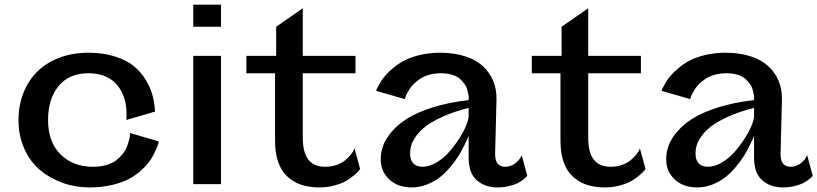

<svg xmlns="http://www.w3.org/2000/svg" viewBox="-20 -797 3538 831"><path d="M543 -221.2 667 -185.1Q666 -180.7 664.3 -173.6Q662.6 -166.5 653.6 -145.8Q644.5 -125 632.3 -106.2Q620.1 -87.4 596.2 -64.5Q572.3 -41.5 542.7 -24.9Q513.2 -8.3 467.5 2.9Q421.9 14.2 368.2 14.2Q306.6 14.2 251.5 -5.4Q196.3 -24.9 153.3 -61Q110.4 -97.2 85.2 -153.3Q60.1 -209.5 60.1 -277.8Q60.1 -339.8 80.8 -393.3Q101.6 -446.8 139.9 -485.6Q178.2 -524.4 235.6 -546.6Q293 -568.8 362.8 -568.8Q428.2 -568.8 479.2 -552Q530.3 -535.2 561 -509.5Q591.8 -483.9 612.3 -448.7Q632.8 -413.6 641.1 -381.1Q649.4 -348.6 650.9 -314L526.9 -277.8Q529.3 -308.6 525.6 -336.9Q522 -365.2 510.3 -391.6Q498.5 -418 479.5 -437.5Q460.4 -457 430.7 -468.5Q400.9 -480 362.8 -480Q279.3 -480 233.6 -424.6Q188 -369.1 188 -277.8Q188 -182.6 241.9 -128.9Q295.9 -75.2 382.8 -75.2Q415.5 -75.2 441.9 -83.3Q468.3 -91.3 484.4 -104.2Q500.5 -117.2 512.5 -132.6Q524.4 -147.9 530 -163.6Q535.6 -179.2 538.8 -192.1Q542 -205.1 542.5 -212.9Z M816.4 -681.2V-776.9H936.5V-681.2ZM816.4 0V-555.2H936.5V0Z M1046.4 -480V-555.2H1175.3V-681.2L1290.5 -761.2V-555.2H1518.6V-480H1290.5V-201.2Q1290.5 -136.7 1314.7 -106Q1338.9 -75.2 1387.2 -75.2Q1414.6 -75.2 1437.5 -83.5Q1460.4 -91.8 1474.1 -103.5Q1487.8 -115.2 1497.3 -126.7Q1506.8 -138.2 1510.7 -146.5L1514.2 -154.8L1538.6 -65.9Q1536.6 -62.5 1532.2 -57.1Q1527.8 -51.8 1512 -38.1Q1496.1 -24.4 1477.5 -13.7Q1459 -2.9 1428 5.6Q1397 14.2 1362.3 14.2Q1270.5 14.2 1220.5 -35.9Q1170.4 -85.9 1170.4 -188V-480Z M2123 -132.8Q2121.6 -75.2 2167 -75.2Q2188.5 -75.2 2206.3 -87.6Q2224.1 -100.1 2231 -112.3L2238.3 -125L2262.2 -36.1Q2260.7 -34.2 2257.6 -30.8Q2254.4 -27.3 2243.2 -18.6Q2231.9 -9.8 2218.3 -3.2Q2204.6 3.4 2181.4 8.8Q2158.2 14.2 2132.3 14.2Q2079.6 14.2 2043.9 -16.6Q2008.3 -47.4 2008.3 -115.2V-210Q2006.8 -205.1 2003.4 -197Q2000 -189 1988.5 -165.8Q1977.1 -142.6 1963.9 -121.3Q1950.7 -100.1 1929 -74.2Q1907.2 -48.3 1883.8 -29.8Q1860.4 -11.2 1828.1 1.5Q1795.9 14.2 1762.2 14.2Q1701.7 14.2 1664.8 -20.5Q1627.9 -55.2 1627.9 -107.9Q1627.9 -137.7 1638.4 -167Q1648.9 -196.3 1676.3 -228Q1703.6 -259.8 1745.4 -285.6Q1787.1 -311.5 1854.7 -332.8Q1922.4 -354 2008.3 -363.8Q2007.3 -364.3 2008.5 -370.4Q2009.8 -376.5 2007.3 -387Q2004.9 -397.5 2002 -409.7Q1999 -421.9 1990 -434.3Q1981 -446.8 1969 -457Q1957 -467.3 1936.3 -473.6Q1915.5 -480 1889.2 -480Q1862.8 -480 1839.8 -473.9Q1816.9 -467.8 1801.3 -457.8Q1785.6 -447.8 1772.9 -435.8Q1760.3 -423.8 1752.9 -412.1Q1745.6 -400.4 1740.5 -390.4Q1735.4 -380.4 1733.9 -374L1731.9 -368.2L1607.9 -403.8Q1608.9 -407.2 1611.3 -413.1Q1613.8 -418.9 1623.8 -436.3Q1633.8 -453.6 1646.7 -469Q1659.7 -484.4 1682.6 -503.4Q1705.6 -522.5 1732.7 -536.4Q1759.8 -550.3 1799.8 -559.6Q1839.8 -568.8 1885.3 -568.8Q1945.8 -568.8 1993.4 -553.2Q2041 -537.6 2070.6 -510Q2100.1 -482.4 2115 -445.8Q2129.9 -409.2 2128.9 -366.2ZM1754.9 -132.8Q1754.9 -104.5 1768.8 -89.8Q1782.7 -75.2 1808.1 -75.2Q1838.4 -75.2 1869.6 -94Q1900.9 -112.8 1925 -140.6Q1949.2 -168.5 1968.8 -199.2Q1988.3 -230 1998.5 -256.1Q2008.8 -282.2 2008.3 -294.9V-330.1Q1944.3 -314 1896.5 -292.2Q1848.6 -270.5 1822.5 -250.2Q1796.4 -230 1780.3 -206.8Q1764.2 -183.6 1759.5 -166.7Q1754.9 -149.9 1754.9 -132.8Z M2281.7 -480V-555.2H2410.6V-681.2L2525.9 -761.2V-555.2H2753.9V-480H2525.9V-201.2Q2525.9 -136.7 2550 -106Q2574.2 -75.2 2622.6 -75.2Q2649.9 -75.2 2672.9 -83.5Q2695.8 -91.8 2709.5 -103.5Q2723.1 -115.2 2732.7 -126.7Q2742.2 -138.2 2746.1 -146.5L2749.5 -154.8L2773.9 -65.9Q2772 -62.5 2767.6 -57.1Q2763.2 -51.8 2747.3 -38.1Q2731.4 -24.4 2712.9 -13.7Q2694.3 -2.9 2663.3 5.6Q2632.3 14.2 2597.7 14.2Q2505.9 14.2 2455.8 -35.9Q2405.8 -85.9 2405.8 -188V-480Z M3358.4 -132.8Q3356.9 -75.2 3402.3 -75.2Q3423.8 -75.2 3441.7 -87.6Q3459.5 -100.1 3466.3 -112.3L3473.6 -125L3497.6 -36.1Q3496.1 -34.2 3492.9 -30.8Q3489.7 -27.3 3478.5 -18.6Q3467.3 -9.8 3453.6 -3.2Q3439.9 3.4 3416.7 8.8Q3393.6 14.2 3367.7 14.2Q3314.9 14.2 3279.3 -16.6Q3243.7 -47.4 3243.7 -115.2V-210Q3242.2 -205.1 3238.8 -197Q3235.4 -189 3223.9 -165.8Q3212.4 -142.6 3199.2 -121.3Q3186 -100.1 3164.3 -74.2Q3142.6 -48.3 3119.1 -29.8Q3095.7 -11.2 3063.5 1.5Q3031.2 14.2 2997.6 14.2Q2937 14.2 2900.1 -20.5Q2863.3 -55.2 2863.3 -107.9Q2863.3 -137.7 2873.8 -167Q2884.3 -196.3 2911.6 -228Q2939 -259.8 2980.7 -285.6Q3022.5 -311.5 3090.1 -332.8Q3157.7 -354 3243.7 -363.8Q3242.7 -364.3 3243.9 -370.4Q3245.1 -376.5 3242.7 -387Q3240.2 -397.5 3237.3 -409.7Q3234.4 -421.9 3225.3 -434.3Q3216.3 -446.8 3204.3 -457Q3192.4 -467.3 3171.6 -473.6Q3150.9 -480 3124.5 -480Q3098.1 -480 3075.2 -473.9Q3052.2 -467.8 3036.6 -457.8Q3021 -447.8 3008.3 -435.8Q2995.6 -423.8 2988.3 -412.1Q2981 -400.4 2975.8 -390.4Q2970.7 -380.4 2969.2 -374L2967.3 -368.2L2843.3 -403.8Q2844.2 -407.2 2846.7 -413.1Q2849.1 -418.9 2859.1 -436.3Q2869.1 -453.6 2882.1 -469Q2895 -484.4 2918 -503.4Q2940.9 -522.5 2968 -536.4Q2995.1 -550.3 3035.2 -559.6Q3075.2 -568.8 3120.6 -568.8Q3181.2 -568.8 3228.8 -553.2Q3276.4 -537.6 3305.9 -510Q3335.4 -482.4 3350.3 -445.8Q3365.2 -409.2 3364.3 -366.2ZM2990.2 -132.8Q2990.2 -104.5 3004.2 -89.8Q3018.1 -75.2 3043.5 -75.2Q3073.7 -75.2 3105 -94Q3136.2 -112.8 3160.4 -140.6Q3184.6 -168.5 3204.1 -199.2Q3223.6 -230 3233.9 -256.1Q3244.1 -282.2 3243.7 -294.9V-330.1Q3179.7 -314 3131.8 -292.2Q3084 -270.5 3057.9 -250.2Q3031.7 -230 3015.6 -206.8Q2999.5 -183.6 2994.9 -166.7Q2990.2 -149.9 2990.2 -132.8Z"/></svg>

Font: Sporting Grotesque
Style: Regular
Weight: 400
Designer: Lucas LE BIHAN
Foundry: Lucas LE BIHAN
Version: Version 2.001;PS 2.1;hotconv 1.0.88;makeotf.lib2.5.647800